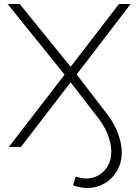

<svg xmlns="http://www.w3.org/2000/svg" viewBox="-20 -730 685 954"><path d="M416 204Q399 204 380.5 201Q362 198 343 191L356 147Q384 157 410 157Q442 157 470.5 140.5Q499 124 516 94Q533 64 533 22Q533 -17 514 -65Q495 -113 449 -168L331 -321L84 0H24L301 -359L18 -710H78L331 -398L571 -710H629L361 -360L490 -192Q543 -128 564 -73Q585 -18 585 26Q585 80 560.5 120.5Q536 161 497.5 182.5Q459 204 416 204Z"/></svg>

Font: Raleway Light
Style: Regular
Weight: 300
Designer: Matt McInerney, Pablo Impallari, Rodrigo Fuenzalida
Foundry: Matt McInerney, Pablo Impallari, Rodrigo Fuenzalida
Version: Version 4.026